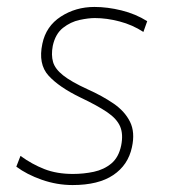

<svg xmlns="http://www.w3.org/2000/svg" viewBox="-20 -524 486 553"><path d="M189 9Q144 9 100.5 -6.2Q57 -21.5 27 -44L39 -75Q72 -51 107.8 -37Q143.5 -23 190 -23Q221 -23 250.2 -29.2Q279.5 -35.5 300.8 -53.2Q322 -71 329 -105Q335.5 -137.5 326 -159.8Q316.5 -182 288.5 -201Q260.5 -220 212 -243Q150 -273 119.8 -306.2Q89.5 -339.5 102 -398Q112.5 -448.5 155.2 -476.2Q198 -504 252 -504Q289.5 -504 330 -494Q370.5 -484 404 -463L393 -432Q361.5 -452.5 324.5 -462.2Q287.5 -472 253 -472Q234.5 -472 209 -466.5Q183.5 -461 161.5 -443.8Q139.5 -426.5 132 -392Q127 -365.5 132.8 -345.5Q138.5 -325.5 161.8 -307Q185 -288.5 232 -267Q274.5 -248 307 -225.8Q339.5 -203.5 354.5 -173.2Q369.5 -143 360 -100Q349 -48.5 306.2 -19.8Q263.5 9 189 9Z"/></svg>

Font: Commissioner Thin
Style: Italic
Weight: 100
Italic angle: -12°
Designer: Kostas Bartsokas
Foundry: Kostas Bartsokas
Version: Version 1.000; ttfautohint (v1.8.3)